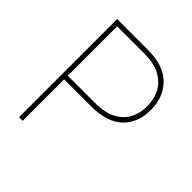

<svg xmlns="http://www.w3.org/2000/svg" viewBox="-192 -848 984 984"><g transform="rotate(45 300.5 -355.5)"><path d="M319.8 -300.3H124V0H97.7V-710.9H319.8Q433.6 -710.9 491.5 -654.1Q549.3 -597.2 549.3 -503.4Q549.3 -409.2 491.5 -354.7Q433.6 -300.3 319.8 -300.3ZM319.8 -684.6H124V-326.7H319.8Q391.6 -326.7 436.5 -350.3Q481.4 -374 502.2 -414.1Q522.9 -454.1 522.9 -502.4Q522.9 -552.7 502.2 -594Q481.4 -635.3 436.5 -659.9Q391.6 -684.6 319.8 -684.6Z"/></g></svg>

Font: Vazirmatn UI FD Thin
Style: Regular
Weight: 100
Designer: Saber Rastikerdar
Foundry: Saber Rastikerdar
Version: Version 33.003